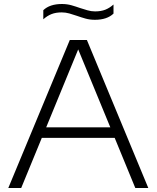

<svg xmlns="http://www.w3.org/2000/svg" viewBox="-20 -940 784 960"><path d="M21.5 0 329 -740H414.5L721.5 0H656.5L553.5 -250.5H189L86 0ZM211 -303.5H531.5L371 -693ZM454.5 -841Q429.5 -841 407.2 -847.2Q385 -853.5 364 -861Q345 -867.5 326.5 -872.8Q308 -878 288.5 -878Q259 -878 237.5 -869.5Q216 -861 196.5 -843.5V-889Q229 -920 289.5 -920Q314.5 -920 336.8 -913.8Q359 -907.5 380 -900Q399 -894 417.5 -888.5Q436 -883 455.5 -883Q485 -883 506.5 -891.5Q528 -900 547.5 -917.5V-872Q515 -841 454.5 -841Z"/></svg>

Font: Encode Sans Expanded Expanded Light
Style: Regular
Weight: 300
Width: 7
Designer: Multiple Designers
Foundry: Impallari Type
Version: Version 3.000; ttfautohint (v1.8.3) -l 8 -r 50 -G 200 -x 14 